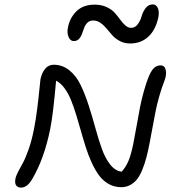

<svg xmlns="http://www.w3.org/2000/svg" viewBox="-20 -896 790 869"><path d="M314 -710Q298.3 -710 290.5 -728.5Q282.7 -747.1 287.1 -769Q294.4 -813 325 -844Q355.5 -875 408.2 -875Q438.5 -875 461.9 -864.3Q485.4 -853.5 499.3 -837.9Q513.2 -822.3 524.2 -806.9Q535.2 -791.5 547.4 -780.8Q559.6 -770 573.2 -770Q591.8 -770 603.8 -786.6Q615.7 -803.2 621.1 -823Q626.5 -842.8 639.2 -859.4Q651.9 -876 671.9 -876Q686.5 -876 694.1 -860.1Q701.7 -844.2 696.8 -817.9Q684.6 -760.7 651.4 -730Q618.2 -699.2 568.8 -699.2Q543.5 -699.2 522.9 -710Q502.4 -720.7 488.8 -735.8Q475.1 -751 462.6 -766.4Q450.2 -781.7 434.8 -792.5Q419.4 -803.2 401.9 -803.2Q386.2 -803.2 376.2 -793.7Q366.2 -784.2 361.1 -770.5Q356 -756.8 351.1 -742.9Q346.2 -729 337.2 -719.5Q328.1 -710 314 -710ZM75.2 -46.9Q61 -46.9 53.5 -56.4Q45.9 -65.9 49.8 -86.9Q52.2 -99.6 62.3 -119.1Q72.3 -138.7 83.7 -158.9Q95.2 -179.2 109.6 -220.2Q124 -261.2 133.8 -312Q142.1 -353.5 148.4 -403.8Q154.8 -454.1 158.4 -492.4Q162.1 -530.8 163.1 -537.1Q169.4 -566.9 184.6 -585Q199.7 -603 223.1 -603Q263.2 -603 294.7 -577.1Q326.2 -551.3 345.9 -509.5Q365.7 -467.8 381.8 -417.5Q397.9 -367.2 411.9 -315.9Q425.8 -264.6 441.2 -221.9Q456.5 -179.2 479.2 -150.6Q502 -122.1 530.8 -119.1Q550.3 -140.6 562 -169.2Q573.7 -197.8 583 -244.1Q588.9 -273.4 598.4 -326.7Q607.9 -379.9 613.8 -410.6Q619.6 -441.4 630.9 -482.4Q642.1 -523.4 655.8 -555.2Q666.5 -579.1 678.5 -589.6Q690.4 -600.1 707 -600.1Q725.6 -600.1 730.2 -578.9Q734.9 -557.6 724.1 -529.8Q710.9 -496.6 700.4 -458.7Q689.9 -420.9 685.1 -396.7Q680.2 -372.6 670.9 -322Q661.6 -271.5 657.2 -249Q649.9 -210.9 642.6 -183.3Q635.3 -155.8 624.5 -128.9Q613.8 -102.1 600.8 -85.4Q587.9 -68.8 569.6 -58.8Q551.3 -48.8 528.8 -48.8Q497.6 -48.8 471.9 -63.2Q446.3 -77.6 428.2 -102.3Q410.2 -127 395.3 -159.2Q380.4 -191.4 368.7 -228.3Q356.9 -265.1 346.4 -302.7Q335.9 -340.3 324.7 -376.7Q313.5 -413.1 301.3 -443.4Q289.1 -473.6 271.7 -497.1Q254.4 -520.5 233.9 -530.8Q219.7 -370.6 207 -311Q180.2 -178.2 126 -85.9Q103.5 -46.9 75.2 -46.9Z"/></svg>

Font: Shantell Sans Irregular
Style: Italic
Weight: 300
Italic angle: -11.31°
Designer: Stephen Nixon, Anya Danilova, Shantell Martin
Foundry: Arrow Type
Version: Version 1.006;[9816181b4]